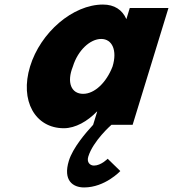

<svg xmlns="http://www.w3.org/2000/svg" viewBox="-20 -548 760 843"><path d="M282.3 158C255.7 245 300.5 275 349.2 275C441.2 275 508.3 203 508.3 203L452.8 149C452.8 149 423.6 179 392.6 179C375.6 179 359.9 165 367.5 140C388.9 70 469.3 0 469.3 0H562.3L719.7 -513H549.8L534.9 -464C516.8 -505 482.3 -528 432 -528C300.1 -528 157.8 -406 112 -256C66.1 -106 134.1 15 260.4 15C311.5 15 364.7 -16 405.2 -58H406.7L388.9 0C356.4 35 299.8 101 282.3 158ZM300 -256C321.7 -327 375.6 -377 424.4 -377C472.5 -377 495.9 -327 474.2 -256C447.4 -186 395.5 -136 345.2 -136C292.7 -136 271.8 -186 300 -256Z"/></svg>

Font: Hussar
Style: BdSuprConOblThree
Weight: 700
Foundry: Cannot Into Space Fonts
Version: Version 2.00